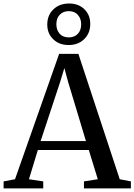

<svg xmlns="http://www.w3.org/2000/svg" viewBox="-34 -1048 748 1068"><path d="M49.5 -51 295 -748.5H402L632 -51L694 -39V0H433V-39L510 -51L460 -213.5H176.5L127 -51L206.5 -39V0H-14V-39ZM444 -263.5 344.5 -593.5 324 -669.5 300.5 -592 192 -263.5ZM347.5 -797.5Q295 -797.5 261.8 -830Q228.5 -862.5 229 -912Q229 -963.5 263 -996Q297 -1028.5 350.5 -1028.5Q403 -1028.5 435.8 -996.2Q468.5 -964 468 -914Q468 -863 434.2 -830.2Q400.5 -797.5 347.5 -797.5ZM348.5 -840Q380 -840 398.8 -859.8Q417.5 -879.5 417.5 -912.5Q417.5 -944.5 399.2 -965.2Q381 -986 349 -986Q317.5 -986 298.5 -966.2Q279.5 -946.5 279.5 -913Q279.5 -881 297.8 -860.5Q316 -840 348.5 -840Z"/></svg>

Font: Merriweather 60pt
Style: Regular
Weight: 400
Version: Version 2.100